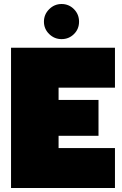

<svg xmlns="http://www.w3.org/2000/svg" viewBox="-20 -937 608 957"><path d="M199 -829Q199 -865 225 -891Q251 -917 287 -917Q323 -917 348.5 -891.5Q374 -866 374 -829Q374 -792 348.5 -767Q323 -742 287 -742Q251 -742 225 -767.5Q199 -793 199 -829ZM35 -699H553V-500H272V-439H471V-260H272V-199H553V0H35Z"/></svg>

Font: Prompt Black
Style: Regular
Weight: 900
Designer: Katatrad Team
Foundry: CadsonDemak
Version: Version 1.000